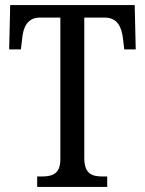

<svg xmlns="http://www.w3.org/2000/svg" viewBox="-20 -734 570 754"><path d="M126 0H401V-41H383C343 -41 311 -50 311 -113V-665H391C442 -665 458 -626 463 -582L468 -540H513L509 -714H20L16 -540H62L67 -582C71 -626 87 -665 137 -665H217V-108C217 -49 183 -41 144 -41H126Z"/></svg>

Font: Noto Serif Bengali Condensed
Style: Regular
Weight: 400
Width: 3
Designer: Juan Bruce, Universal Thirst, Indian Type Foundry and the Monotype Design Team.
Foundry: Monotype Imaging Inc.
Version: Version 2.003